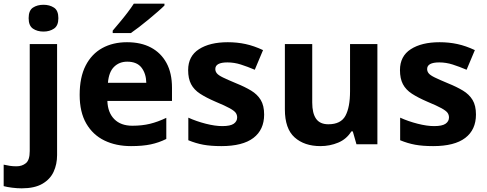

<svg xmlns="http://www.w3.org/2000/svg" viewBox="-84 -786 2651 1046"><path d="M34 240Q9 240 -18.5 236.5Q-46 233 -64 228V111Q-46 115 -30 117.5Q-14 120 6 120Q36 120 57 103Q78 86 78 37V-546H227V59Q227 109 208 150Q189 191 146.5 215.5Q104 240 34 240ZM72 -687Q72 -729 95.5 -744.5Q119 -760 153 -760Q186 -760 210 -744.5Q234 -729 234 -687Q234 -646 210 -630Q186 -614 153 -614Q119 -614 95.5 -630Q72 -646 72 -687Z M608 -556Q684 -556 738.5 -527Q793 -498 823 -443Q853 -388 853 -308V-236H501Q503 -173 538.5 -137Q574 -101 637 -101Q690 -101 733 -111.5Q776 -122 822 -144V-29Q782 -9 737.5 0.5Q693 10 630 10Q548 10 485 -20.5Q422 -51 386 -113Q350 -175 350 -269Q350 -365 382.5 -428.5Q415 -492 473 -524Q531 -556 608 -556ZM609 -450Q566 -450 537.5 -422Q509 -394 504 -335H713Q712 -385 687 -417.5Q662 -450 609 -450ZM812 -756Q798 -742 775 -722Q752 -702 725.5 -680Q699 -658 673.5 -638.5Q648 -619 629 -606H530V-619Q546 -638 567.5 -663.5Q589 -689 610 -716.5Q631 -744 645 -766H812Z M1355 -162Q1355 -79 1296.5 -34.5Q1238 10 1122 10Q1065 10 1024 2.5Q983 -5 942 -22V-145Q986 -125 1037 -112Q1088 -99 1127 -99Q1171 -99 1189.5 -112Q1208 -125 1208 -146Q1208 -160 1200.5 -171Q1193 -182 1168 -196Q1143 -210 1090 -232Q1039 -254 1006 -275.5Q973 -297 957 -327.5Q941 -358 941 -404Q941 -480 1000 -518Q1059 -556 1157 -556Q1208 -556 1254 -546Q1300 -536 1349 -513L1304 -406Q1264 -423 1228 -434.5Q1192 -446 1155 -446Q1122 -446 1105.5 -437Q1089 -428 1089 -410Q1089 -397 1097.5 -386.5Q1106 -376 1130.5 -364Q1155 -352 1203 -332Q1250 -313 1284 -292.5Q1318 -272 1336.5 -241.5Q1355 -211 1355 -162Z M1972 -546V0H1858L1838 -70H1830Q1804 -28 1758.5 -9Q1713 10 1662 10Q1574 10 1521 -37.5Q1468 -85 1468 -190V-546H1617V-227Q1617 -169 1638 -139Q1659 -109 1705 -109Q1773 -109 1798 -155.5Q1823 -202 1823 -289V-546Z M2509 -162Q2509 -79 2450.5 -34.5Q2392 10 2276 10Q2219 10 2178 2.5Q2137 -5 2096 -22V-145Q2140 -125 2191 -112Q2242 -99 2281 -99Q2325 -99 2343.5 -112Q2362 -125 2362 -146Q2362 -160 2354.5 -171Q2347 -182 2322 -196Q2297 -210 2244 -232Q2193 -254 2160 -275.5Q2127 -297 2111 -327.5Q2095 -358 2095 -404Q2095 -480 2154 -518Q2213 -556 2311 -556Q2362 -556 2408 -546Q2454 -536 2503 -513L2458 -406Q2418 -423 2382 -434.5Q2346 -446 2309 -446Q2276 -446 2259.5 -437Q2243 -428 2243 -410Q2243 -397 2251.5 -386.5Q2260 -376 2284.5 -364Q2309 -352 2357 -332Q2404 -313 2438 -292.5Q2472 -272 2490.5 -241.5Q2509 -211 2509 -162Z"/></svg>

Font: Noto Sans Nag Mundari
Style: Bold
Weight: 700
Version: Version 1.000